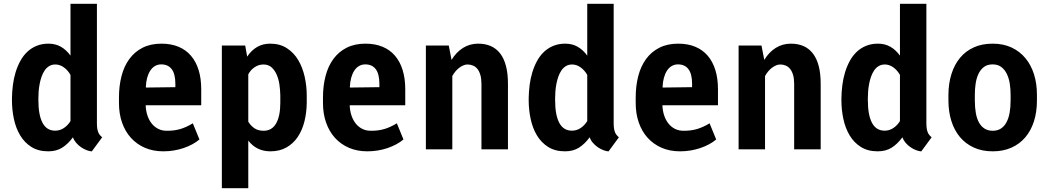

<svg xmlns="http://www.w3.org/2000/svg" viewBox="-20 -781 5485 1004"><path d="M180.7 -257.3Q180.7 -179.7 202.4 -138.7Q224.1 -97.7 268.6 -97.7Q293.5 -97.7 314.2 -111.6Q335 -125.5 348.6 -147.9V-389.2Q335 -413.6 314 -428.7Q293 -443.8 269.5 -443.8Q251 -443.8 237.1 -435.3Q223.1 -426.8 213.4 -412.4Q203.6 -397.9 197.3 -379.6Q190.9 -361.3 187.3 -341.8Q183.6 -322.3 182.1 -303Q180.7 -283.7 180.7 -267.6ZM42.5 -267.6Q43 -301.8 47.4 -336.2Q51.8 -370.6 61.3 -402.1Q70.8 -433.6 85.7 -461.2Q100.6 -488.8 121.6 -509Q142.6 -529.3 170.7 -541Q198.7 -552.7 233.9 -552.7Q270 -552.7 298.3 -536.6Q326.7 -520.5 348.6 -490.2V-761.2H486.8V-136.7Q486.8 -120.6 488.5 -109.6Q490.2 -98.6 493.4 -90.3Q496.6 -82 501.7 -75.7Q506.8 -69.3 514.2 -63L460 10.7Q447.8 9.8 432.9 4.2Q418 -1.5 404.1 -11Q390.1 -20.5 378.7 -33.7Q367.2 -46.9 361.3 -63Q335.4 -27.8 305.2 -8.8Q274.9 10.3 232.4 10.3Q180.2 10.3 144 -12.7Q107.9 -35.6 85.4 -73.2Q63 -110.8 52.7 -158.9Q42.5 -207 42.5 -257.3Z M834 10.3Q780.3 10.3 737.5 -8.3Q694.8 -26.9 664.6 -60.3Q634.3 -93.8 618.2 -140.1Q602.1 -186.5 602.1 -241.7V-271.5Q602.1 -332 615.5 -383.5Q628.9 -435.1 656.5 -472.7Q684.1 -510.3 725.8 -531.5Q767.6 -552.7 824.2 -552.7Q874.5 -552.7 913.3 -536.6Q952.1 -520.5 978.5 -489.7Q1004.9 -459 1018.6 -414.8Q1032.2 -370.6 1032.2 -314.5V-230.5H784.7H741.7Q742.7 -203.6 750.2 -179.4Q757.8 -155.3 772 -136.7Q786.1 -118.2 806.9 -107.4Q827.6 -96.7 854.5 -97.2Q873.5 -97.2 890.1 -99.4Q906.7 -101.6 922.6 -106.2Q938.5 -110.8 954.6 -118.2Q970.7 -125.5 988.3 -136.2L1022.9 -51.8Q1006.3 -37.6 985.4 -26.4Q964.4 -15.1 939.9 -6.8Q915.5 1.5 888.7 5.9Q861.8 10.3 834 10.3ZM823.2 -444.3Q804.7 -444.3 790 -435.5Q775.4 -426.8 765.4 -411.1Q755.4 -395.5 749.5 -374Q743.7 -352.5 742.7 -327.1V-325.7Q742.7 -323.7 743.2 -323.2L897 -325.2V-342.3Q897 -393.6 878.2 -418.9Q859.4 -444.3 823.2 -444.3Z M1445.8 -243.7V-281.2Q1445.3 -309.6 1441.2 -338.4Q1437 -367.2 1426.8 -390.6Q1416.5 -414.1 1399.9 -429Q1383.3 -443.8 1357.9 -443.8Q1332.5 -443.8 1311.3 -429.4Q1290 -415 1278.3 -392.1V-145Q1290.5 -124 1310.1 -110.6Q1329.6 -97.2 1358.4 -97.2Q1401.9 -97.2 1423.8 -135.5Q1445.8 -173.8 1445.8 -243.7ZM1584 -281.2V-243.7Q1583.5 -192.4 1572 -146.2Q1560.5 -100.1 1537.1 -65.2Q1513.7 -30.3 1478 -10Q1442.4 10.3 1394 10.3Q1321.3 10.3 1278.3 -45.9V203.1H1140.1V-543H1262.2L1272.5 -484.9Q1293.9 -517.1 1323.7 -534.9Q1353.5 -552.7 1393.1 -552.7Q1443.4 -552.7 1479.7 -529.3Q1516.1 -505.9 1539.1 -467.5Q1562 -429.2 1573 -380.4Q1584 -331.5 1584 -281.2Z M1900.9 10.3Q1847.2 10.3 1804.4 -8.3Q1761.7 -26.9 1731.4 -60.3Q1701.2 -93.8 1685.1 -140.1Q1668.9 -186.5 1668.9 -241.7V-271.5Q1668.9 -332 1682.4 -383.5Q1695.8 -435.1 1723.4 -472.7Q1751 -510.3 1792.7 -531.5Q1834.5 -552.7 1891.1 -552.7Q1941.4 -552.7 1980.2 -536.6Q2019 -520.5 2045.4 -489.7Q2071.8 -459 2085.4 -414.8Q2099.1 -370.6 2099.1 -314.5V-230.5H1851.6H1808.6Q1809.6 -203.6 1817.1 -179.4Q1824.7 -155.3 1838.9 -136.7Q1853 -118.2 1873.8 -107.4Q1894.5 -96.7 1921.4 -97.2Q1940.4 -97.2 1957 -99.4Q1973.6 -101.6 1989.5 -106.2Q2005.4 -110.8 2021.5 -118.2Q2037.6 -125.5 2055.2 -136.2L2089.8 -51.8Q2073.2 -37.6 2052.2 -26.4Q2031.2 -15.1 2006.8 -6.8Q1982.4 1.5 1955.6 5.9Q1928.7 10.3 1900.9 10.3ZM1890.1 -444.3Q1871.6 -444.3 1856.9 -435.5Q1842.3 -426.8 1832.3 -411.1Q1822.3 -395.5 1816.4 -374Q1810.5 -352.5 1809.6 -327.1V-325.7Q1809.6 -323.7 1810.1 -323.2L1963.9 -325.2V-342.3Q1963.9 -393.6 1945.1 -418.9Q1926.3 -444.3 1890.1 -444.3Z M2326.7 -543 2341.3 -467.8Q2365.2 -507.8 2400.9 -530.3Q2436.5 -552.7 2480.5 -552.7Q2517.1 -552.7 2545.9 -540.3Q2574.7 -527.8 2595 -502Q2615.2 -476.1 2625.7 -436.5Q2636.2 -397 2636.2 -342.8V0H2497.6V-342.3Q2497.6 -369.6 2491.9 -388.9Q2486.3 -408.2 2476.6 -420.4Q2466.8 -432.6 2453.4 -438.2Q2439.9 -443.8 2424.3 -443.8Q2414.1 -443.8 2403.1 -439.2Q2392.1 -434.6 2381.3 -426.5Q2370.6 -418.5 2361.3 -407.2Q2352.1 -396 2345.2 -383.3V0H2207V-543Z M2882.8 -257.3Q2882.8 -179.7 2904.5 -138.7Q2926.3 -97.7 2970.7 -97.7Q2995.6 -97.7 3016.4 -111.6Q3037.1 -125.5 3050.8 -147.9V-389.2Q3037.1 -413.6 3016.1 -428.7Q2995.1 -443.8 2971.7 -443.8Q2953.1 -443.8 2939.2 -435.3Q2925.3 -426.8 2915.5 -412.4Q2905.8 -397.9 2899.4 -379.6Q2893.1 -361.3 2889.4 -341.8Q2885.7 -322.3 2884.3 -303Q2882.8 -283.7 2882.8 -267.6ZM2744.6 -267.6Q2745.1 -301.8 2749.5 -336.2Q2753.9 -370.6 2763.4 -402.1Q2772.9 -433.6 2787.8 -461.2Q2802.7 -488.8 2823.7 -509Q2844.7 -529.3 2872.8 -541Q2900.9 -552.7 2936 -552.7Q2972.2 -552.7 3000.5 -536.6Q3028.8 -520.5 3050.8 -490.2V-761.2H3189V-136.7Q3189 -120.6 3190.7 -109.6Q3192.4 -98.6 3195.6 -90.3Q3198.7 -82 3203.9 -75.7Q3209 -69.3 3216.3 -63L3162.1 10.7Q3149.9 9.8 3135 4.2Q3120.1 -1.5 3106.2 -11Q3092.3 -20.5 3080.8 -33.7Q3069.3 -46.9 3063.5 -63Q3037.6 -27.8 3007.3 -8.8Q2977.1 10.3 2934.6 10.3Q2882.3 10.3 2846.2 -12.7Q2810.1 -35.6 2787.6 -73.2Q2765.1 -110.8 2754.9 -158.9Q2744.6 -207 2744.6 -257.3Z M3536.1 10.3Q3482.4 10.3 3439.7 -8.3Q3397 -26.9 3366.7 -60.3Q3336.4 -93.8 3320.3 -140.1Q3304.2 -186.5 3304.2 -241.7V-271.5Q3304.2 -332 3317.6 -383.5Q3331.1 -435.1 3358.6 -472.7Q3386.2 -510.3 3428 -531.5Q3469.7 -552.7 3526.4 -552.7Q3576.7 -552.7 3615.5 -536.6Q3654.3 -520.5 3680.7 -489.7Q3707 -459 3720.7 -414.8Q3734.4 -370.6 3734.4 -314.5V-230.5H3486.8H3443.8Q3444.8 -203.6 3452.4 -179.4Q3460 -155.3 3474.1 -136.7Q3488.3 -118.2 3509 -107.4Q3529.8 -96.7 3556.6 -97.2Q3575.7 -97.2 3592.3 -99.4Q3608.9 -101.6 3624.8 -106.2Q3640.6 -110.8 3656.7 -118.2Q3672.9 -125.5 3690.4 -136.2L3725.1 -51.8Q3708.5 -37.6 3687.5 -26.4Q3666.5 -15.1 3642.1 -6.8Q3617.7 1.5 3590.8 5.9Q3564 10.3 3536.1 10.3ZM3525.4 -444.3Q3506.8 -444.3 3492.2 -435.5Q3477.5 -426.8 3467.5 -411.1Q3457.5 -395.5 3451.7 -374Q3445.8 -352.5 3444.8 -327.1V-325.7Q3444.8 -323.7 3445.3 -323.2L3599.1 -325.2V-342.3Q3599.1 -393.6 3580.3 -418.9Q3561.5 -444.3 3525.4 -444.3Z M3961.9 -543 3976.6 -467.8Q4000.5 -507.8 4036.1 -530.3Q4071.8 -552.7 4115.7 -552.7Q4152.3 -552.7 4181.2 -540.3Q4210 -527.8 4230.2 -502Q4250.5 -476.1 4261 -436.5Q4271.5 -397 4271.5 -342.8V0H4132.8V-342.3Q4132.8 -369.6 4127.2 -388.9Q4121.6 -408.2 4111.8 -420.4Q4102.1 -432.6 4088.6 -438.2Q4075.2 -443.8 4059.6 -443.8Q4049.3 -443.8 4038.3 -439.2Q4027.3 -434.6 4016.6 -426.5Q4005.9 -418.5 3996.6 -407.2Q3987.3 -396 3980.5 -383.3V0H3842.3V-543Z M4518.1 -257.3Q4518.1 -179.7 4539.8 -138.7Q4561.5 -97.7 4606 -97.7Q4630.9 -97.7 4651.6 -111.6Q4672.4 -125.5 4686 -147.9V-389.2Q4672.4 -413.6 4651.4 -428.7Q4630.4 -443.8 4606.9 -443.8Q4588.4 -443.8 4574.5 -435.3Q4560.5 -426.8 4550.8 -412.4Q4541 -397.9 4534.7 -379.6Q4528.3 -361.3 4524.7 -341.8Q4521 -322.3 4519.5 -303Q4518.1 -283.7 4518.1 -267.6ZM4379.9 -267.6Q4380.4 -301.8 4384.8 -336.2Q4389.2 -370.6 4398.7 -402.1Q4408.2 -433.6 4423.1 -461.2Q4438 -488.8 4459 -509Q4480 -529.3 4508.1 -541Q4536.1 -552.7 4571.3 -552.7Q4607.4 -552.7 4635.7 -536.6Q4664.1 -520.5 4686 -490.2V-761.2H4824.2V-136.7Q4824.2 -120.6 4825.9 -109.6Q4827.6 -98.6 4830.8 -90.3Q4834 -82 4839.1 -75.7Q4844.2 -69.3 4851.6 -63L4797.4 10.7Q4785.2 9.8 4770.3 4.2Q4755.4 -1.5 4741.5 -11Q4727.5 -20.5 4716.1 -33.7Q4704.6 -46.9 4698.7 -63Q4672.9 -27.8 4642.6 -8.8Q4612.3 10.3 4569.8 10.3Q4517.6 10.3 4481.4 -12.7Q4445.3 -35.6 4422.9 -73.2Q4400.4 -110.8 4390.1 -158.9Q4379.9 -207 4379.9 -257.3Z M4939.5 -286.1Q4939.9 -345.7 4955.6 -394.8Q4971.2 -443.8 5000.5 -479Q5029.8 -514.2 5072.5 -533.4Q5115.2 -552.7 5170.4 -552.7Q5226.6 -552.7 5269.8 -532.5Q5313 -512.2 5342.5 -476.3Q5372.1 -440.4 5387.2 -391.8Q5402.3 -343.3 5402.3 -286.1V-255.4Q5402.3 -195.3 5386.7 -146.5Q5371.1 -97.7 5341.3 -62.7Q5311.5 -27.8 5268.6 -8.8Q5225.6 10.3 5171.4 10.3Q5114.7 10.3 5071.5 -9.8Q5028.3 -29.8 4999 -65.2Q4969.7 -100.6 4954.6 -149.2Q4939.5 -197.8 4939.5 -255.4ZM5077.6 -255.4Q5077.6 -219.2 5082.8 -189.9Q5087.9 -160.6 5099.4 -140.1Q5110.8 -119.6 5128.7 -108.4Q5146.5 -97.2 5171.4 -97.2Q5195.8 -97.2 5213.4 -108.4Q5231 -119.6 5242.4 -140.4Q5253.9 -161.1 5259.3 -190.2Q5264.6 -219.2 5264.6 -255.4V-286.1Q5264.6 -314.9 5260.3 -343.3Q5255.9 -371.6 5245.1 -394Q5234.4 -416.5 5216.3 -430.4Q5198.2 -444.3 5170.4 -444.3Q5142.1 -444.3 5124 -429.9Q5106 -415.5 5095.7 -392.8Q5085.4 -370.1 5081.5 -341.8Q5077.6 -313.5 5077.6 -286.1Z"/></svg>

Font: Ufes Sans
Style: Bold
Weight: 700
Designer: Ricardo Esteves & Filipe Motta
Foundry: ProDesignUfes - Ricardo Esteves, Filipe Motta (This is a derivative work, based on Roboto family, by Christian Robertson
Version: Version 2.0